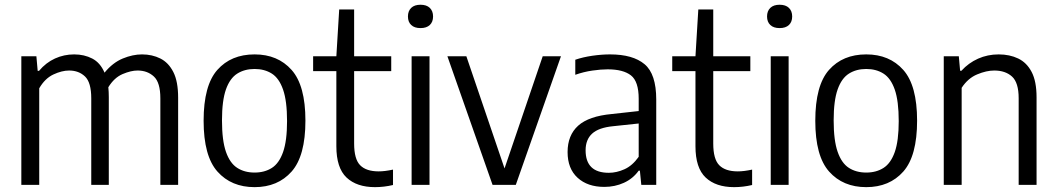

<svg xmlns="http://www.w3.org/2000/svg" viewBox="-20 -780 4458 810"><path d="M70 0V-542.5H133.5L139 -481H144.5Q174 -516 212 -533.2Q250 -550.5 293 -550.5Q335.5 -550.5 369.2 -533Q403 -515.5 421 -473.5Q456 -516 498 -533.2Q540 -550.5 579 -550.5Q622 -550.5 656.5 -533.2Q691 -516 711.2 -476.2Q731.5 -436.5 731.5 -368V0H656.5V-365Q656.5 -432 629.2 -457.2Q602 -482.5 560.5 -482.5Q532.5 -482.5 497.2 -467.5Q462 -452.5 437 -412Q439 -392.5 439 -370.5V0H365V-365Q365 -432 338.8 -457.2Q312.5 -482.5 271.5 -482.5Q241 -482.5 205.2 -465.8Q169.5 -449 145.5 -407.5V0Z M1054 9.5Q956 9.5 897.5 -56Q839 -121.5 839 -270.5Q839 -420 897 -485.2Q955 -550.5 1054 -550.5Q1152 -550.5 1210.2 -485Q1268.5 -419.5 1268.5 -271Q1268.5 -122 1210.2 -56.2Q1152 9.5 1054 9.5ZM1054 -52Q1096 -52 1126.8 -71.5Q1157.5 -91 1174.2 -138.5Q1191 -186 1191 -269Q1191 -354 1174.2 -402Q1157.5 -450 1126.8 -469.5Q1096 -489 1054 -489Q1012 -489 981 -469.5Q950 -450 933.2 -402.8Q916.5 -355.5 916.5 -272Q916.5 -187.5 933.2 -139.5Q950 -91.5 980.8 -71.8Q1011.5 -52 1054 -52Z M1562 9.5Q1485 9.5 1442 -31Q1399 -71.5 1399 -163V-480H1301V-542.5H1399L1411 -740H1474V-542.5H1630.5V-480H1474V-174.5Q1474 -108.5 1499.5 -82.8Q1525 -57 1577.5 -57Q1603.5 -57 1638 -64.5V0.5Q1600 9.5 1562 9.5Z M1716.5 0V-542.5H1792V0ZM1754 -661.5Q1728.5 -661.5 1714.8 -674.5Q1701 -687.5 1701 -710.5Q1701 -733.5 1714.8 -746.8Q1728.5 -760 1754 -760Q1779.5 -760 1793.2 -746.8Q1807 -733.5 1807 -710.5Q1807 -687.5 1793.2 -674.5Q1779.5 -661.5 1754 -661.5Z M2058 0 1867.5 -542.5H1947.5L2108.5 -69.5L2269.5 -542.5H2346.5L2156 0Z M2529.5 8.5Q2459 8.5 2416.8 -30Q2374.5 -68.5 2374.5 -138.5Q2374.5 -209.5 2419.2 -249.8Q2464 -290 2561 -299L2674.5 -311.5V-363.5Q2674.5 -436.5 2641.8 -462Q2609 -487.5 2543.5 -487.5Q2514.5 -487.5 2478.5 -482.2Q2442.5 -477 2407 -464.5V-528Q2439 -539 2478.8 -544.8Q2518.5 -550.5 2553.5 -550.5Q2650 -550.5 2699.2 -509.2Q2748.5 -468 2748.5 -360V0H2685.5L2679.5 -60H2674.5Q2650 -26 2612 -8.8Q2574 8.5 2529.5 8.5ZM2450.5 -146Q2450.5 -51 2548.5 -51Q2581 -51 2614.5 -66Q2648 -81 2674.5 -118.5V-259L2566 -247.5Q2505.5 -241.5 2478 -216.2Q2450.5 -191 2450.5 -146Z M3077 9.5Q3000 9.5 2957 -31Q2914 -71.5 2914 -163V-480H2816V-542.5H2914L2926 -740H2989V-542.5H3145.5V-480H2989V-174.5Q2989 -108.5 3014.5 -82.8Q3040 -57 3092.5 -57Q3118.5 -57 3153 -64.5V0.5Q3115 9.5 3077 9.5Z M3231.5 0V-542.5H3307V0ZM3269 -661.5Q3243.5 -661.5 3229.8 -674.5Q3216 -687.5 3216 -710.5Q3216 -733.5 3229.8 -746.8Q3243.5 -760 3269 -760Q3294.5 -760 3308.2 -746.8Q3322 -733.5 3322 -710.5Q3322 -687.5 3308.2 -674.5Q3294.5 -661.5 3269 -661.5Z M3634.5 9.5Q3536.5 9.5 3478 -56Q3419.5 -121.5 3419.5 -270.5Q3419.5 -420 3477.5 -485.2Q3535.5 -550.5 3634.5 -550.5Q3732.5 -550.5 3790.8 -485Q3849 -419.5 3849 -271Q3849 -122 3790.8 -56.2Q3732.5 9.5 3634.5 9.5ZM3634.5 -52Q3676.5 -52 3707.2 -71.5Q3738 -91 3754.8 -138.5Q3771.5 -186 3771.5 -269Q3771.5 -354 3754.8 -402Q3738 -450 3707.2 -469.5Q3676.5 -489 3634.5 -489Q3592.5 -489 3561.5 -469.5Q3530.5 -450 3513.8 -402.8Q3497 -355.5 3497 -272Q3497 -187.5 3513.8 -139.5Q3530.5 -91.5 3561.2 -71.8Q3592 -52 3634.5 -52Z M3961.5 0V-542.5H4025L4030.5 -481.5H4036Q4066 -514.5 4106.2 -532.5Q4146.5 -550.5 4193 -550.5Q4239.5 -550.5 4275.5 -533.2Q4311.5 -516 4332.2 -476.5Q4353 -437 4353 -369.5V0H4277.5V-365.5Q4277.5 -431.5 4249.5 -457Q4221.5 -482.5 4174.5 -482.5Q4141.5 -482.5 4102.5 -466.2Q4063.5 -450 4037 -409.5V0Z"/></svg>

Font: Encode Sans Semi Condensed
Style: Regular
Weight: 400
Width: 4
Designer: Multiple Designers
Foundry: Impallari Type
Version: Version 3.000; ttfautohint (v1.8.3) -l 8 -r 50 -G 200 -x 14 